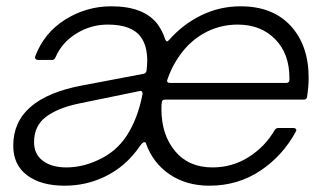

<svg xmlns="http://www.w3.org/2000/svg" viewBox="-20 -579 1041 609"><path d="M22 -117Q22 -267 241 -308L436 -345Q443 -346 445 -356Q447 -376 447 -386Q447 -434 427 -461Q399 -501 322 -501Q268 -501 222 -472.5Q176 -444 156 -397Q153 -389 145 -389H100Q95 -389 92.5 -392.5Q90 -396 92 -401Q120 -475 187 -517Q254 -559 333 -559Q437 -559 480 -502Q496 -480 504 -454Q506 -449 509 -448Q512 -447 516 -452Q560 -502 618.5 -530.5Q677 -559 743 -559Q845 -559 902 -497Q959 -435 959 -332Q959 -305 954 -272Q953 -263 943 -263H504Q495 -263 493.5 -256.5Q492 -250 492 -233Q492 -152 535 -100Q578 -48 654 -48Q717 -48 769 -81Q821 -114 851 -166Q855 -173 863 -173H911Q916 -173 918.5 -170Q921 -167 919 -163Q878 -86 806.5 -38Q735 10 644 10Q571 10 518 -26Q465 -62 443 -124Q442 -128 438 -128Q432 -128 424 -116Q379 -50 311 -18Q252 10 185 10Q110 10 66 -23Q22 -56 22 -117ZM888 -316Q898 -316 898 -326V-332Q898 -409 852.5 -455Q807 -501 734 -501Q674 -501 623.5 -471.5Q573 -442 540 -388Q524 -364 511 -327L510 -323Q510 -316 519 -316ZM288 -70Q348 -96 382.5 -149.5Q417 -203 432 -280V-282Q432 -293 422 -290L232 -251Q164 -237 126 -208.5Q88 -180 88 -128Q88 -90 116 -69Q144 -48 190 -48Q240 -48 288 -70Z"/></svg>

Font: Open Sauce Two Light Italic
Style: Regular
Weight: 300
Italic angle: -10°
Designer: Alfredo Marco Pradil
Foundry: Creative Sauce Fz LLC
Version: Version 1.477